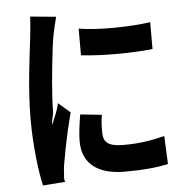

<svg xmlns="http://www.w3.org/2000/svg" viewBox="-56 -834 912 933"><g transform="rotate(-5 400.0 -367.5)"><path d="M225 36C218 22 223 5 223 -6C223 -16 225 -38 228 -53C234 -90 246 -152 260 -215L263 -226C269 -251 275 -276 281 -298L223 -348C218 -315 199 -280 187 -246C184 -266 196 -291 196 -310C196 -386 209 -518 220 -607L221 -616C224 -641 227 -662 230 -676C233 -694 245 -746 251 -767L125 -779C124 -747 120 -708 117 -680C108 -603 84 -434 84 -284C84 -148 100 -25 116 44L225 36ZM704 -570V-701C615 -688 453 -683 355 -700V-570C455 -558 608 -559 704 -570ZM730 -7 724 -144C654 -126 595 -118 524 -118C442 -118 425 -144 425 -188C425 -215 425 -240 431 -273L326 -284C318 -233 312 -192 312 -153C312 -50 381 12 518 12C609 12 678 5 730 -7Z"/></g></svg>

Font: Glow Sans TC Compressed
Style: Bold
Weight: 700
Width: 2
Designer: Ryoko NISHIZUKA (kana, bopomofo & ideographs); Paul D. Hunt (Latin, Greek & Cyrillic); Sandoll Communications, Soo-young
Version: Version 0.93